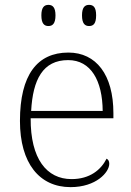

<svg xmlns="http://www.w3.org/2000/svg" viewBox="-20 -759 539 789"><path d="M346 -652C364 -652 375 -662 375 -696C375 -729 364 -739 346 -739C329 -739 317 -729 317 -696C317 -662 329 -652 346 -652ZM179 -652C196 -652 208 -662 208 -696C208 -729 196 -739 179 -739C162 -739 150 -729 150 -696C150 -662 162 -652 179 -652ZM270 10C375 10 429 -51 429 -86C429 -97 425 -103 418 -107C395 -61 349 -23 274 -23C172 -23 105 -106 106 -273H446V-294C446 -452 375 -543 261 -543C133 -543 62 -451 62 -262C62 -88 142 10 270 10ZM402 -303H108C115 -432 156 -512 260 -512C354 -512 401 -427 402 -303Z"/></svg>

Font: Noto Serif Sinhala ExtraLight
Style: Regular
Weight: 200
Designer: Jelle Bosma - Monotype Design Team
Foundry: Monotype Imaging Inc.
Version: Version 2.007